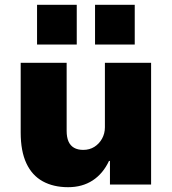

<svg xmlns="http://www.w3.org/2000/svg" viewBox="-20 -767 715 798"><path d="M263 11Q202 11 157.5 -13.5Q113 -38 89.5 -88.5Q66 -139 66 -216V-506H257V-223Q257 -197 264.5 -179.5Q272 -162 287.5 -153Q303 -144 326 -144Q352 -144 372 -156.5Q392 -169 404 -190.5Q416 -212 416 -238V-506H608V0H437V-98H433Q408 -45 365 -17Q322 11 263 11ZM375 -582V-747H540V-582ZM134 -582V-747H299V-582Z"/></svg>

Font: Nunito Sans 7pt Black
Style: Regular
Weight: 900
Designer: Vernon Adams
Foundry: Vernon Adams
Version: Version 3.101;gftools[0.9.27]